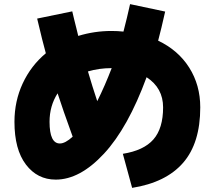

<svg xmlns="http://www.w3.org/2000/svg" viewBox="-20 -840 1040 930"><path d="M746 -643Q843 -597 896.5 -512.5Q950 -428 950 -320Q950 -147 867 -51.5Q784 44 620 70L575 -95Q676 -111 723 -164.5Q770 -218 770 -320Q770 -414 690 -466Q600 -221 483.5 -95.5Q367 30 250 30Q161 30 105.5 -43Q50 -116 50 -250Q50 -350 90 -436Q130 -522 202 -582Q187 -635 160 -750L330 -785Q333 -771 339 -747Q345 -723 350 -703Q355 -683 359 -666Q437 -690 520 -690Q550 -690 578 -687Q596 -756 610 -820L780 -784Q761 -699 746 -643ZM521 -510H520Q460 -510 406 -494Q427 -422 451 -350Q488 -424 521 -510ZM332 -178Q283 -313 259 -388Q220 -327 220 -250Q220 -145 270 -145Q296 -145 332 -178Z"/></svg>

Font: Mplus 1p Black
Style: Regular
Weight: 900
Version: Version 1.061